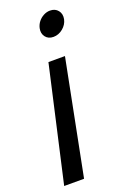

<svg xmlns="http://www.w3.org/2000/svg" viewBox="-171 -555 526 801"><g transform="rotate(-20 92.0 -154.0)"><path d="M-31.8 200 83.3 -308.3H156.7L56.5 200ZM139.5 -399.7Q116.8 -399.7 104.7 -415.4Q92.5 -431.2 97.3 -453.8Q100.8 -469.3 110.5 -481.4Q120.2 -493.5 134.1 -500.8Q148 -508 162.5 -508Q185.3 -508 197.8 -492.3Q210.3 -476.7 205.7 -453.8Q200.8 -431.2 181.6 -415.4Q162.3 -399.7 139.5 -399.7Z"/></g></svg>

Font: Epunda Sans Light
Style: Italic
Weight: 300
Italic angle: -12.0243°
Designer: Simon Atzbach
Foundry: typofactur
Version: Version 2.204